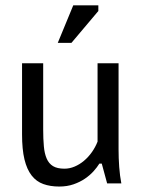

<svg xmlns="http://www.w3.org/2000/svg" viewBox="-20 -682 540 714"><path d="M62 0ZM140.6 -446.8V-200.7Q140.6 -165 143.1 -137.9Q145.5 -110.8 153.6 -92.3Q161.6 -73.7 177.2 -64.2Q192.9 -54.7 219.7 -54.7Q238.8 -54.7 257.3 -62.5Q275.9 -70.3 292.2 -84Q308.6 -97.7 321.5 -116Q334.5 -134.3 342.8 -155.3V-446.8H420.9V-126.5Q420.9 -94.2 423.3 -61Q425.8 -27.8 431.2 0H378.4L358.4 -73.7H349.6Q341.3 -60.1 327.9 -45.2Q314.5 -30.3 295.9 -17.6Q277.3 -4.9 253.4 3.4Q229.5 11.7 200.2 11.7Q167 11.7 141.1 2.4Q115.2 -6.8 97.7 -29.3Q80.1 -51.8 71 -89.1Q62 -126.5 62 -182.6V-446.8ZM252.4 -662.1H345.7V-641.1L245.6 -522.5H194.8Z"/></svg>

Font: PT Astra Sans
Style: Regular
Weight: 400
Designer: A.Korolkova, I. Chaeva
Foundry: ParaType Ltd
Version: Version 1.001; ttfautohint (v1.6)